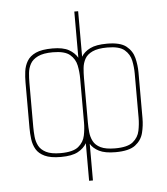

<svg xmlns="http://www.w3.org/2000/svg" viewBox="-51 -637 697 799"><g transform="rotate(-5 297.0 -237.5)"><path d="M289 116V-41Q277 -20 252 -6.5Q227 7 181 7Q138 7 113.5 -4.5Q89 -16 78 -35Q67 -54 64 -77.5Q61 -101 61 -124V-315Q61 -338 64 -361Q67 -384 78.5 -403.5Q90 -423 115 -434.5Q140 -446 185 -446Q229 -446 253 -432.5Q277 -419 289 -398V-591H305V-401Q317 -421 342 -433.5Q367 -446 413 -446Q468 -446 493 -426Q518 -406 525.5 -376Q533 -346 533 -315V-124Q533 -93 525.5 -63Q518 -33 492 -13Q466 7 409 7Q365 7 340.5 -5.5Q316 -18 305 -37V116ZM181 -9Q233 -9 255.5 -27.5Q278 -46 283.5 -73.5Q289 -101 289 -127V-312Q289 -339 283.5 -366Q278 -393 256.5 -411.5Q235 -430 185 -430Q145 -430 122.5 -419Q100 -408 90.5 -390.5Q81 -373 79 -352.5Q77 -332 77 -312V-127Q77 -107 79 -86.5Q81 -66 90 -48.5Q99 -31 120.5 -20Q142 -9 181 -9ZM409 -9Q461 -9 483.5 -27.5Q506 -46 511.5 -73.5Q517 -101 517 -127V-312Q517 -339 511.5 -366Q506 -393 484.5 -411.5Q463 -430 413 -430Q373 -430 350.5 -419.5Q328 -409 318.5 -391.5Q309 -374 307 -353.5Q305 -333 305 -313V-126Q305 -106 307 -85.5Q309 -65 318 -47.5Q327 -30 348.5 -19.5Q370 -9 409 -9Z"/></g></svg>

Font: Alumni Sans Pinstripe
Style: Regular
Weight: 400
Designer: Robert E. Leuschke
Foundry: Robert E. Leuschke
Version: Version 1.010; ttfautohint (v1.8.4.7-5d5b)